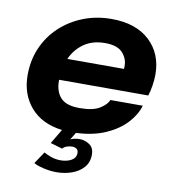

<svg xmlns="http://www.w3.org/2000/svg" viewBox="-83 -615 813 896"><g transform="rotate(10 323.0 -166.5)"><path d="M325 37Q349 37 371 51.5Q393 66 393 99Q393 135.5 371.5 159.8Q350 184 316 196Q282 208 244 208Q212.5 208 179.8 200Q147 192 135.5 183.5L173.5 127Q182 132.5 204.8 141.2Q227.5 150 253.5 150Q283 150 304.2 138Q325.5 126 325.5 102.5Q325.5 89.5 317 83.5Q308.5 77.5 296 77.5Q283.5 77.5 270.8 82Q258 86.5 251 95L194.5 78.5L235.5 9.5Q138.5 -2.5 85.8 -63.5Q33 -124.5 33 -215.5Q33 -286.5 59.2 -346Q85.5 -405.5 132.2 -449Q179 -492.5 241 -516.8Q303 -541 374.5 -541Q490 -541 555 -480.2Q620 -419.5 620 -320Q620 -297.5 615.5 -268.2Q611 -239 604 -219H181.5Q181.5 -217 181.5 -214.5Q181.5 -163.5 208.2 -134.5Q235 -105.5 297.5 -105.5Q362 -105.5 394 -125.8Q426 -146 433.5 -167.5H587Q575 -124.5 538.5 -84.8Q502 -45 442.8 -18.5Q383.5 8 302 11.5L281 46Q300 37 325 37ZM363.5 -425Q305 -425 264.2 -396.8Q223.5 -368.5 202.5 -321.5H471Q471.5 -328 471.5 -335.5Q471.5 -371 446.5 -398Q421.5 -425 363.5 -425Z"/></g></svg>

Font: Epilogue
Style: Bold Italic
Weight: 700
Italic angle: -12°
Designer: Tyler Finck
Foundry: Etcetera Type Co
Version: Version 2.111; ttfautohint (v1.8.3)